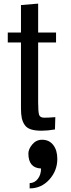

<svg xmlns="http://www.w3.org/2000/svg" viewBox="-20 -716 391 1062"><path d="M23 0ZM286 -68 284 0Q243 7 210 7Q174 7 151 -0.5Q128 -8 116.5 -25Q105 -42 100.5 -63Q96 -84 96 -116V-481H23V-536H96V-688L191 -696V-536H290V-481H191V-149Q191 -96 196.5 -80.5Q202 -65 225 -65Q247 -65 286 -68ZM213 57Q252 57 274.5 86Q297 115 297 163Q297 228 253 277Q209 326 144 326V297Q172 296 189.5 273Q207 250 207 216Q137 213 137 133Q137 109 158.5 83Q180 57 213 57Z"/></svg>

Font: Myanmar Chatu
Style: Regular
Weight: 400
Designer: Danh Hong
Foundry: Google Inc.
Version: Version 2.00 November 20, 2015